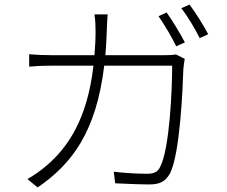

<svg xmlns="http://www.w3.org/2000/svg" viewBox="-20 -795 996 842"><path d="M100.1 -9.9 144.9 27C295.8 -76 402 -217 437.1 -507.1H735.1C735.1 -404.1 724.1 -142.8 682.2 -62.9C671.2 -38.7 650.9 -33 625 -33C583.1 -33 532 -35.9 479 -41.9L485.1 8.9C536.2 11 590.9 13.8 634.9 13.8C681.1 13.8 706 0.7 725.9 -35.2C769.9 -123.2 781.2 -407 784.1 -491.8C785.2 -506.7 787.3 -519.9 790.1 -536.9L752.1 -556.1C740.1 -554 725.1 -552.9 698.2 -552.9H442.1C445 -585.9 447.1 -621.1 448.2 -659.1C449.2 -682.2 449.9 -709.9 452.1 -731.9H394.2C398.1 -708.8 399.1 -680 399.1 -658C399.1 -620 397 -585.9 394.2 -552.9H208.1C171.2 -552.9 137.8 -554.3 108 -557.2V-502.8C138.8 -505.7 168.3 -507.1 209.2 -507.1H389.9C362.9 -274.1 279.1 -149.1 182.2 -67.1C159.1 -47.2 125 -23.1 100.1 -9.9ZM752.8 -592 790.8 -609C769.9 -649.1 735.1 -706 710.9 -740.1L675.1 -724.1C701 -687.1 734.7 -630 752.8 -592ZM855.8 -627.8 893.1 -644.9C873.9 -681.8 837 -740.8 811.1 -774.9L774.9 -758.9C802.9 -723.7 834.9 -669.7 855.8 -627.8Z"/></svg>

Font: Karasuma Gothic
Style: Light
Weight: 300
Designer: Rasmus Andersson / Ryoko Nishizuka
Foundry: rsms
Version: Version 1.00